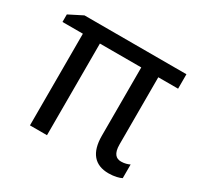

<svg xmlns="http://www.w3.org/2000/svg" viewBox="-122 -683 869 840"><g transform="rotate(30 312.5 -263.0)"><path d="M538 -62C513 -62 495 -77 495 -124V-463H595V-536H80L11 -501V-463H114V0H200V-463H409V-118C409 -33 446 10 516 10C546 10 570 3 581 -3V-72C571 -67 556 -62 538 -62Z"/></g></svg>

Font: Noto Sans Thai
Style: Regular
Weight: 400
Designer: Monotype Design Team
Foundry: Monotype Imaging Inc.
Version: Version 1.901